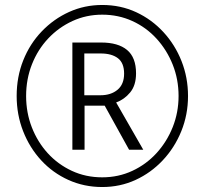

<svg xmlns="http://www.w3.org/2000/svg" viewBox="-20 -743 822 772"><path d="M384 -360Q426 -360 452.5 -382Q479 -404 479 -447Q479 -490 454 -509Q429 -528 385 -528H319V-360ZM527 -448Q527 -400 503.5 -371.5Q480 -343 447 -331L556 -141H499L401 -318H320V-141H271V-572H387Q455 -572 491 -542Q527 -512 527 -448ZM47 -357Q47 -434 73.5 -500.5Q100 -567 148 -617Q196 -667 258 -695Q320 -723 391 -723Q465 -723 527.5 -694Q590 -665 637 -614Q684 -563 710 -497Q736 -431 736 -357Q736 -282 709 -215.5Q682 -149 634.5 -98.5Q587 -48 525 -19.5Q463 9 391 9Q318 9 255 -19.5Q192 -48 145.5 -98.5Q99 -149 73 -215.5Q47 -282 47 -357ZM85 -357Q85 -290 108 -231Q131 -172 172 -127Q213 -82 269 -56Q325 -30 391 -30Q456 -30 512 -56Q568 -82 609.5 -127.5Q651 -173 674.5 -232Q698 -291 698 -357Q698 -424 674.5 -483Q651 -542 609.5 -587.5Q568 -633 512 -658.5Q456 -684 391 -684Q327 -684 271.5 -658.5Q216 -633 174 -588.5Q132 -544 108.5 -484.5Q85 -425 85 -357Z"/></svg>

Font: Noto Sans Display Light
Style: Regular
Weight: 300
Designer: Monotype Design Team
Foundry: Monotype Imaging Inc.
Version: Version 2.003